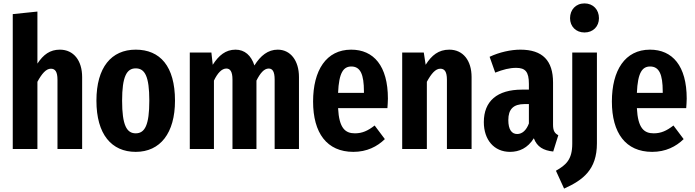

<svg xmlns="http://www.w3.org/2000/svg" viewBox="-20 -876 4087 1129"><path d="M332 -584C274 -584 235 -555 200 -502V-808L55 -793V0H200V-395C226 -443 251 -472 279 -472C304 -472 318 -455 318 -407V0H463V-423C463 -520 413 -584 332 -584Z M778 -584C635 -584 547 -480 547 -284C547 -86 636 17 778 17C922 17 1009 -93 1009 -284C1009 -487 921 -584 778 -584ZM778 -474C832 -474 858 -427 858 -284C858 -141 832 -92 778 -92C725 -92 698 -140 698 -284C698 -426 725 -474 778 -474Z M1613 -584C1556 -584 1512 -549 1476 -491C1457 -550 1419 -584 1365 -584C1307 -584 1266 -550 1231 -495L1223 -567H1096V0H1238V-402C1259 -446 1284 -473 1311 -473C1333 -473 1347 -456 1347 -408V0H1488V-402C1510 -446 1533 -473 1560 -473C1582 -473 1595 -456 1595 -408V0H1738V-423C1738 -520 1688 -584 1613 -584Z M2261 -296C2261 -489 2177 -584 2045 -584C1898 -584 1821 -462 1821 -279C1821 -94 1902 17 2058 17C2137 17 2198 -14 2243 -58L2183 -138C2143 -107 2110 -92 2067 -92C2010 -92 1974 -122 1968 -240H2258C2259 -255 2261 -277 2261 -296ZM2120 -330H1968C1973 -450 2000 -485 2046 -485C2099 -485 2120 -439 2120 -338Z M2622 -584C2559 -584 2518 -551 2483 -495L2472 -567H2345V0H2490V-395C2516 -443 2541 -472 2569 -472C2594 -472 2608 -455 2608 -407V0H2753V-423C2753 -520 2703 -584 2622 -584Z M3232 -143V-391C3232 -519 3171 -584 3040 -584C2984 -584 2916 -569 2859 -542L2892 -449C2938 -467 2976 -477 3015 -477C3069 -477 3090 -454 3090 -383V-349H3050C2903 -349 2825 -281 2825 -158C2825 -54 2885 17 2979 17C3033 17 3083 -5 3119 -63C3138 -12 3176 9 3233 15L3263 -81C3242 -92 3232 -106 3232 -143ZM3021 -88C2989 -88 2969 -114 2969 -170C2969 -234 2999 -264 3064 -264H3090V-150C3075 -110 3051 -88 3021 -88Z M3417 -856C3366 -856 3332 -819 3332 -769C3332 -721 3366 -685 3417 -685C3468 -685 3502 -721 3502 -769C3502 -819 3468 -856 3417 -856ZM3490 -567H3345V-31C3345 63 3308 94 3249 128L3297 233C3408 183 3490 122 3490 -33Z M4018 -296C4018 -489 3934 -584 3802 -584C3655 -584 3578 -462 3578 -279C3578 -94 3659 17 3815 17C3894 17 3955 -14 4000 -58L3940 -138C3900 -107 3867 -92 3824 -92C3767 -92 3731 -122 3725 -240H4015C4016 -255 4018 -277 4018 -296ZM3877 -330H3725C3730 -450 3757 -485 3803 -485C3856 -485 3877 -439 3877 -338Z"/></svg>

Font: Glow Sans TC Compressed
Style: Bold
Weight: 700
Width: 2
Designer: Ryoko NISHIZUKA (kana, bopomofo & ideographs); Paul D. Hunt (Latin, Greek & Cyrillic); Sandoll Communications, Soo-young
Version: Version 0.93